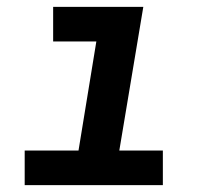

<svg xmlns="http://www.w3.org/2000/svg" viewBox="-20 -540 640 560"><path d="M52 0V-101H209L261 -419H135V-520H398L328 -101H455V0Z"/></svg>

Font: Iosevka SS04 Extended
Style: Bold Italic
Weight: 700
Width: 7
Italic angle: -9°
Monospace: yes
Designer: Belleve Invis
Foundry: Belleve Invis
Version: Version 19.0.0; ttfautohint (v1.8.4)